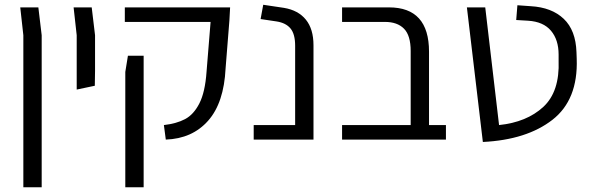

<svg xmlns="http://www.w3.org/2000/svg" viewBox="-20 -586 2484 806"><path d="M78 -438 65 -555H141L155 -438V200H78Z M302 -438 289 -555H365L379 -438V-289L378 -226L302 -210Z M668 -61Q721 -67 757 -86Q793 -105 817 -152Q841 -199 847 -284L864 -494H504V-555H946L943 -500L927 -299Q920 -154 853.5 -79Q787 -4 676 0ZM506 -284 517 -352H583V200H506Z M1045 -61H1219V-394Q1219 -443 1199.5 -466.5Q1180 -490 1141 -496L1074 -506L1085 -566L1172 -553Q1232 -543 1264 -503.5Q1296 -464 1296 -396V0H1045Z M1852 -61V0H1704H1416V-61H1704V-372Q1704 -437 1676 -465.5Q1648 -494 1596 -494H1416V-555H1613Q1781 -555 1781 -369V-61Z M1940 -555H2017L2075 -61Q2191 -73 2260.5 -137Q2330 -201 2325 -332V-357Q2325 -419 2293 -457Q2261 -495 2197 -499L2147 -502L2152 -564L2208 -560Q2296 -555 2346.5 -507Q2397 -459 2400 -367L2401 -339Q2407 -167 2299 -83Q2191 1 2007 10Z"/></svg>

Font: Assistant-zap
Style: zap
Weight: 400
Designer: Hebrew By Ben Nathan, Latin by Paul Hunt
Version: Version 2.001